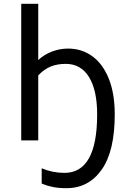

<svg xmlns="http://www.w3.org/2000/svg" viewBox="-20 -734 654 1004"><path d="M198 226V146Q255 170 317 170Q488 170 488 -136Q488 -262 445.5 -331Q403 -400 324 -400Q280 -400 246 -386.5Q212 -373 180 -340V0H91V-714H180V-420Q211 -449 252 -464.5Q293 -480 336 -480Q407 -480 462 -440.5Q517 -401 548.5 -323.5Q580 -246 580 -136Q580 57 511.5 153.5Q443 250 328 250Q287 250 257 244Q227 238 198 226Z"/></svg>

Font: Noto Sans Display
Style: Regular
Weight: 400
Designer: Monotype Design team
Foundry: Monotype Imaging Inc.
Version: Version 1.000